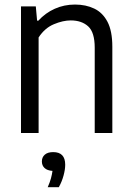

<svg xmlns="http://www.w3.org/2000/svg" viewBox="-20 -570 566 823"><path d="M70 0V-542.5H133.5L139 -481.5H144.5Q174.5 -514.5 214.8 -532.5Q255 -550.5 301.5 -550.5Q348 -550.5 384 -533.2Q420 -516 440.8 -476.5Q461.5 -437 461.5 -369.5V0H386V-365.5Q386 -431.5 358 -457Q330 -482.5 283 -482.5Q250 -482.5 211 -466.2Q172 -450 145.5 -409.5V0ZM184.5 232.5Q194 211 198.5 194.2Q203 177.5 205 162.5Q182.5 161 171 150.2Q159.5 139.5 159.5 122Q159.5 104 172 93Q184.5 82 208 82Q259.5 82 259.5 136Q259.5 157 252.2 183.2Q245 209.5 232 232.5Z"/></svg>

Font: Encode Sans Semi Condensed
Style: Regular
Weight: 400
Width: 4
Designer: Multiple Designers
Foundry: Impallari Type
Version: Version 3.000; ttfautohint (v1.8.3) -l 8 -r 50 -G 200 -x 14 